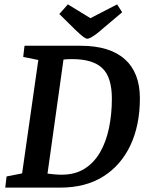

<svg xmlns="http://www.w3.org/2000/svg" viewBox="-20 -857 681 877"><path d="M4 0 10 -51 81 -65 155 -583 86 -597 92 -648H348Q481 -648 550 -586.5Q619 -525 619 -408Q619 -285 575.5 -193Q532 -101 451 -50.5Q370 0 255 0ZM262 -59Q323 -59 366.5 -86.5Q410 -114 437.5 -162Q465 -210 478 -273Q491 -336 491 -406Q491 -504 447.5 -545.5Q404 -587 310 -587Q299 -587 286.5 -586.5Q274 -586 270 -585L197 -64Q212 -62 229.5 -60.5Q247 -59 262 -59ZM379 -680Q373 -680 363 -687Q353 -694 342.5 -704Q332 -714 324 -721L251 -793L290 -837L393 -774L515 -837L538 -801L455 -731Q434 -712 419 -701Q404 -690 394 -685Q384 -680 379 -680Z"/></svg>

Font: Faustina Light SemiBold
Style: Italic
Weight: 600
Italic angle: -8°
Version: Version 1.200